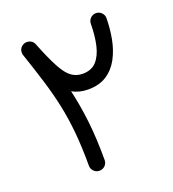

<svg xmlns="http://www.w3.org/2000/svg" viewBox="-122 -715 760 845"><g transform="rotate(-20 257.5 -292.5)"><path d="M200.2 36.6Q185.1 36.6 174.3 25.9Q163.6 15.1 163.6 0Q163.6 -87.4 157 -156.7Q150.4 -226.1 137.2 -288.1Q124 -350.1 104.2 -414.6Q84.5 -479 58.1 -556.6Q54.7 -566.4 57.1 -576.2Q57.1 -576.2 57.1 -576.7Q57.1 -577.1 57.1 -578.1Q61 -591.8 73.2 -599.6Q73.2 -599.6 73.2 -599.6Q74.2 -600.1 75.7 -600.6Q75.7 -600.6 75.7 -601.1Q77.1 -601.6 79.1 -602.5Q81.1 -603.5 83 -604Q83 -604 83 -604Q84 -604 85.4 -604.5Q85.4 -604.5 85.9 -604.5Q86.9 -604.5 87.4 -604.5Q88.4 -605 88.9 -605Q89.4 -605 90.3 -605Q90.8 -605 91.3 -605Q103 -605.5 113 -599.4Q123 -593.3 127 -582Q157.7 -504.4 180.7 -462.6Q203.6 -420.9 226.1 -405.3Q248.5 -389.6 277.3 -389.6Q318.4 -389.6 341.6 -415Q364.7 -440.4 374.8 -484.4Q384.8 -528.3 385.3 -584Q385.3 -599.1 396 -609.9Q406.7 -620.6 421.9 -620.6Q437 -620.6 447.8 -609.9Q458.5 -599.1 458.5 -584Q458 -534.7 449 -487.1Q439.9 -439.5 419.2 -400.9Q398.4 -362.3 363.5 -339.4Q328.6 -316.4 276.4 -316.4Q234.4 -316.4 202.1 -335Q219.2 -260.3 228.3 -180.7Q237.3 -101.1 237.3 0Q237.3 15.1 226.6 25.9Q215.8 36.6 200.2 36.6Z"/></g></svg>

Font: Mikhak-DS2-FD Regular
Style: Regular
Weight: 400
Designer: Amin Abedi
Version: Version 3.4